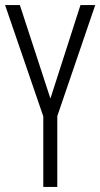

<svg xmlns="http://www.w3.org/2000/svg" viewBox="-20 -734 394 754"><path d="M178 -347 296 -714H354L205 -278V0H150V-277L0 -714H58Z"/></svg>

Font: Noto Sans Malayalam ExtraCondensed Light
Style: Regular
Weight: 300
Width: 2
Designer: Jelle Bosma - Monotype Design Team
Foundry: Monotype Imaging Inc.
Version: Version 2.104; ttfautohint (v1.8.4.7-5d5b)